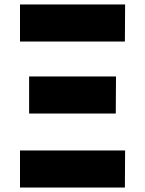

<svg xmlns="http://www.w3.org/2000/svg" viewBox="-20 -845 653 864"><path d="M502 -501 501 -334H111V-501ZM543 -168 542 -1H70V-168ZM543 -825 542 -658H70V-825Z"/></svg>

Font: Hussar
Style: BoldWeb
Weight: 700
Foundry: Cannot Into Space Fonts
Version: Version 2.00